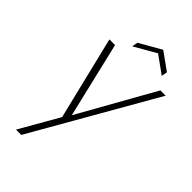

<svg xmlns="http://www.w3.org/2000/svg" viewBox="-289 -829 1180 1180"><g transform="rotate(45 301.0 -238.5)"><path d="M385 -694 242 -612 249 -650 392 -732 506 -650 499 -612ZM602 -543 145 255H99L245 0L113 -543H162L279 -50L556 -543Z"/></g></svg>

Font: Fz Poppins ExtLt
Style: Italic
Weight: 200
Italic angle: -10°
Designer: Ninad Kale (Devanagari), Jonny Pinhorn (Latin)
Foundry: Indian Type Foundry
Version: Vit hóa bi Vntype.Com & FontZin.Com